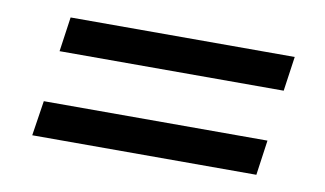

<svg xmlns="http://www.w3.org/2000/svg" viewBox="-42 -457 713 421"><g transform="rotate(10 315.0 -246.5)"><path d="M86 -381H585L574 -304H75ZM60 -190H558L547 -112H48Z"/></g></svg>

Font: Rosario SemiBold
Style: Italic
Weight: 600
Italic angle: -8.05°
Designer: Hector Gatti
Foundry: Omnibus Type
Version: Version 1.101; ttfautohint (v1.8.1.43-b0c9)